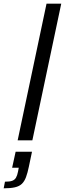

<svg xmlns="http://www.w3.org/2000/svg" viewBox="-53 -763 353 1044"><path d="M43 0 200 -743H280L123 0ZM-33 261 -26 225Q0 225 13.5 220Q27 215 34 203Q41 191 45 170L49 149H13L32 62H121L104 143Q97 177 88.5 200Q80 223 66 236.5Q52 250 28 255.5Q4 261 -33 261Z"/></svg>

Font: Saira SemiExpanded
Style: Italic
Weight: 400
Width: 6
Italic angle: -12°
Designer: Hector Gatti with collaboration of the Omnibus-Type team
Foundry: Omnibus-Type
Version: Version 1.101